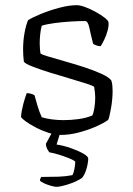

<svg xmlns="http://www.w3.org/2000/svg" viewBox="-20 -520 511 740"><path d="M215 0Q192 0 166 -8.5Q140 -17 116.5 -29.5Q93 -42 78 -53Q63 -64 61 -70Q63 -94 70 -120Q77 -146 83 -161Q92 -161 100 -158.5Q108 -156 113 -153Q118 -135 124.5 -112.5Q131 -90 141 -68Q179 -57 225 -57Q253 -57 282.5 -61Q312 -65 336 -75Q341 -86 344 -105.5Q347 -125 347 -144Q347 -152 346 -162.5Q345 -173 343 -185Q340 -189 314 -197.5Q288 -206 250 -217Q212 -228 173.5 -240Q135 -252 106.5 -263Q78 -274 72 -282Q69 -306 69 -329Q69 -363 74.5 -393Q80 -423 88 -442Q105 -453 138 -466.5Q171 -480 208.5 -490Q246 -500 276 -500Q289 -500 309 -492.5Q329 -485 349 -474Q369 -463 383 -452Q397 -441 398 -435Q400 -422 395 -403Q390 -384 382 -367.5Q374 -351 368 -342Q360 -342 351.5 -345Q343 -348 339 -351Q330 -386 324.5 -412.5Q319 -439 308 -439Q285 -439 252.5 -437Q220 -435 190 -431Q160 -427 141 -421Q137 -407 135 -388.5Q133 -370 133 -353Q133 -341 134 -330.5Q135 -320 136 -314Q140 -310 165 -302.5Q190 -295 227 -284.5Q264 -274 301.5 -262Q339 -250 369 -236.5Q399 -223 409 -210Q412 -201 413 -190.5Q414 -180 414 -170Q414 -138 408 -103.5Q402 -69 397 -58Q381 -46 350.5 -32.5Q320 -19 284 -9.5Q248 0 215 0ZM198 200Q190 200 176 196Q162 192 150 186.5Q138 181 134 176Q134 171 136 167.5Q138 164 139 162Q177 162 205.5 161Q234 160 259 155Q264 147 267 130.5Q270 114 270 103Q264 97 246.5 90Q229 83 208.5 76.5Q188 70 170 67Q166 62 161.5 53Q157 44 157 34Q165 19 173 4.5Q181 -10 197 -37H221L198 37Q225 41 253.5 51Q282 61 301 72Q320 83 320 91Q320 107 313.5 130Q307 153 296 166Q273 181 242.5 190.5Q212 200 198 200Z"/></svg>

Font: Texturina Thin
Style: Regular
Weight: 100
Designer: Guillermo Torres Carreño
Foundry: Omnibus-Type
Version: Version 1.002; ttfautohint (v1.8.3)